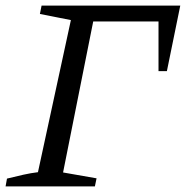

<svg xmlns="http://www.w3.org/2000/svg" viewBox="-31 -668 666 688"><path d="M615 -648 567 -413H537V-591H303L195 -50L315 -29L309 0H-11L-6 -28Q26 -36 53 -42Q80 -48 105 -51L223 -596L112 -618L118 -648Z"/></svg>

Font: Piazzolla SC
Style: Italic
Weight: 400
Italic angle: -11.3°
Designer: Juan Pablo del Peral
Foundry: Huerta Tipografica
Version: Version 1.330